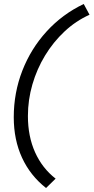

<svg xmlns="http://www.w3.org/2000/svg" viewBox="-20 -731 469 963"><path d="M211 212Q132 150 90.5 60Q49 -30 49 -143Q49 -266 92 -376.5Q135 -487 214 -573.5Q293 -660 400 -711L429 -657Q360 -626 303.5 -573Q247 -520 206 -452.5Q165 -385 142.5 -307.5Q120 -230 120 -149Q120 -47 156 33Q192 113 259 165Z"/></svg>

Font: Red Hat Display
Style: Italic
Weight: 400
Italic angle: -12°
Designer: Pentagram, MCKL
Foundry: Pentagram, MCKL
Version: Version 1.023; ttfautohint (v1.8.3)